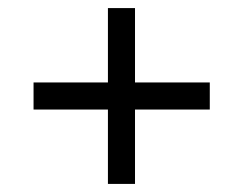

<svg xmlns="http://www.w3.org/2000/svg" viewBox="-20 -595 603 475"><path d="M247 -140V-324H63V-391H247V-575H314V-391H499V-324H314V-140Z"/></svg>

Font: Noto Serif Khmer SemiBold
Style: Regular
Weight: 600
Version: Version 2.003